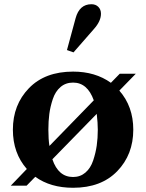

<svg xmlns="http://www.w3.org/2000/svg" viewBox="-20 -879 692 909"><path d="M326 10Q219 10 147 -42L106 0H31L107 -79Q41 -154 41 -265Q41 -383 117 -461.5Q193 -540 326 -540Q431 -540 505 -487L547 -530H623L545 -450Q611 -375 611 -265Q611 -147 535 -68.5Q459 10 326 10ZM214 -188 424 -404Q394 -488 326 -488Q291 -488 266.5 -467Q242 -446 230 -410Q218 -374 213.5 -339.5Q209 -305 209 -265Q209 -220 214 -188ZM326 -41Q360 -41 384.5 -62Q409 -83 421 -119Q433 -155 438 -190Q443 -225 443 -265Q443 -297 438 -340L228 -125Q256 -41 326 -41ZM328 -631 297 -642 338 -793Q356 -859 413 -859Q433 -859 445.5 -846.5Q458 -834 458 -814Q458 -779 425 -742Z"/></svg>

Font: Libre Caslon Text
Style: Bold
Weight: 700
Designer: Pablo Impallari, Rodrigo Fuenzalida
Foundry: Pablo Impallari, Rodrigo Fuenzalida
Version: Version 1.002